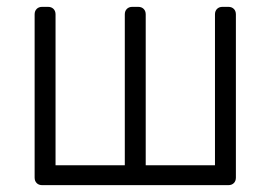

<svg xmlns="http://www.w3.org/2000/svg" viewBox="-20 -540 789 560"><path d="M607 -58V-498Q607 -508 613 -514Q619 -520 629 -520H646Q656 -520 662 -514Q668 -508 668 -498V-22Q668 -12 662 -6Q656 0 646 0H103Q93 0 87 -6Q81 -12 81 -22V-498Q81 -508 87 -514Q93 -520 103 -520H120Q130 -520 136 -514Q142 -508 142 -498V-58H344V-498Q344 -508 350 -514Q356 -520 366 -520H383Q393 -520 399 -514Q405 -508 405 -498V-58Z"/></svg>

Font: Rubik
Style: Regular
Weight: 300
Designer: Hubert & Fischer
Foundry: Hubert & Fischer
Version: Version 1.100